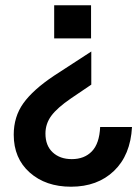

<svg xmlns="http://www.w3.org/2000/svg" viewBox="-20 -520 522 730"><path d="M326.2 -500V-374H186V-500ZM32.2 -7.8Q32.2 -76.2 68.8 -127.4Q105.5 -178.7 185.1 -231.9L327.1 -324.2V-198.2L250 -146Q197.3 -109.9 175 -79.6Q152.8 -49.3 152.8 -12.2Q152.8 33.7 180.4 59.3Q208 85 252.9 85Q300.8 85 329.3 55.4Q357.9 25.9 360.8 -37.1H481.9Q476.1 69.8 413.3 129.9Q350.6 189.9 250 189.9Q153.8 189.9 93 136Q32.2 82 32.2 -7.8Z"/></svg>

Font: TASA Orbiter Deck SemiBold
Style: Regular
Weight: 600
Designer: Weizhong Zhang
Version: Version 1.000;Glyphs 3.1.2 (3151)